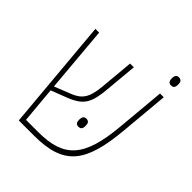

<svg xmlns="http://www.w3.org/2000/svg" viewBox="-198 -825 943 943"><g transform="rotate(45 274.0 -353.0)"><path d="M496 -650C516 -650 519 -663 519 -678C519 -693 516 -706 496 -706C480 -706 475 -693 475 -678C475 -663 480 -650 496 -650ZM90 0H197C404 0 468 -88 490 -330L513 -584H487L464 -330C443 -100 376 -27 197 -27H113L96 -215L179 -247C263 -280 281 -316 290 -420L305 -584H279L263 -409C255 -322 232 -294 175 -272L94 -240L64 -584H38ZM297 -213C297 -198 301 -185 318 -185C338 -185 341 -198 341 -213C341 -228 338 -241 318 -241C302 -241 297 -228 297 -213Z"/></g></svg>

Font: Noto Sans Hebrew Condensed Thin
Style: Regular
Weight: 100
Width: 3
Designer: Monotype Design Team
Foundry: Monotype Imaging Inc.
Version: Version 2.004